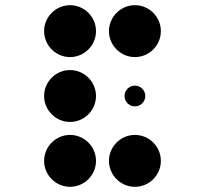

<svg xmlns="http://www.w3.org/2000/svg" viewBox="-20 -670 790 740"><path d="M150 -550C150 -495 195 -450 250 -450C305 -450 350 -495 350 -550C350 -605 305 -650 250 -650C195 -650 150 -605 150 -550ZM150 -300C150 -245 195 -200 250 -200C305 -200 350 -245 350 -300C350 -355 305 -400 250 -400C195 -400 150 -355 150 -300ZM150 -50C150 5 195 50 250 50C305 50 350 5 350 -50C350 -105 305 -150 250 -150C195 -150 150 -105 150 -50ZM400 -550C400 -495 445 -450 500 -450C555 -450 600 -495 600 -550C600 -605 555 -650 500 -650C445 -650 400 -605 400 -550ZM460 -300C460 -278 478 -260 500 -260C522 -260 540 -278 540 -300C540 -322 522 -340 500 -340C478 -340 460 -322 460 -300ZM400 -50C400 5 445 50 500 50C555 50 600 5 600 -50C600 -105 555 -150 500 -150C445 -150 400 -105 400 -50Z"/></svg>

Font: APH Braille Shadows
Style: Regular
Weight: 400
Designer: M R Gray
Version: Version 1.1